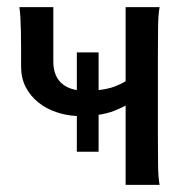

<svg xmlns="http://www.w3.org/2000/svg" viewBox="-20 -518 545 538"><path d="M256.3 -265.6Q282.7 -268.6 300.8 -275.4Q318.8 -282.2 332 -290.5V-498H427.2Q423.3 -477.5 422.9 -439.7Q422.4 -401.9 422.4 -351.6V-146.5Q422.4 -96.2 422.9 -58.3Q423.3 -20.5 427.2 0H332V-222.2Q316.4 -213.9 298.8 -207Q281.2 -200.2 256.3 -196.3V-92.8H195.3V-192.9Q165.5 -194.3 137.5 -203.9Q109.4 -213.4 87.4 -231Q65.4 -248.5 52.2 -273.7Q39.1 -298.8 39.1 -332V-382.3Q39.1 -407.7 38.6 -429.9Q38.1 -452.1 37.1 -470Q36.1 -487.8 34.2 -498H129.4V-346.7Q129.4 -311.5 146.2 -291.3Q163.1 -271 195.3 -265.6V-371.1H256.3Z"/></svg>

Font: Andika CyrE
Style: Regular
Weight: 400
Designer: Victor Gaultney, Annie Olsen, Julie Remington, Don Collingsworth, Eric Hays, Becca Hirsbrunner
Foundry: SIL International
Version: Version 5.000